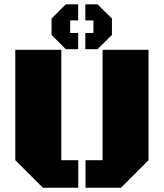

<svg xmlns="http://www.w3.org/2000/svg" viewBox="-20 -882 770 902"><path d="M677.7 -129.4 548.3 0H381.8V-129.4H461.9V-647.9H677.7ZM268.1 -129.4H347.7V0H181.6L51.8 -129.4V-647.9H268.1ZM380.9 -650.9V-727.1H418.9V-786.1H380.9V-861.8H438L505.9 -794.9V-717.8L438 -650.9ZM347.2 -727.1V-650.9H289.1L222.2 -717.8V-794.9L289.1 -861.8H347.2V-786.1H309.6V-727.1Z"/></svg>

Font: Black Ops One [rus by aLiNcE]
Style: Regular
Weight: 400
Designer: James Grieshaber
Foundry: James Grieshaber
Version: Version 1.002;May 25, 2024;FontCreator 13.0.0.2680 64-bit